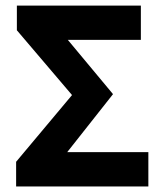

<svg xmlns="http://www.w3.org/2000/svg" viewBox="-20 -672 589 692"><path d="M38.1 0V-88.9L239.6 -329.4L40.8 -562.9V-651.8H487.7V-528.2H224.5L387.3 -332.7L222.2 -123.6H514.7V0Z"/></svg>

Font: SourceSans3VF
Style: Regular
Weight: 200
Designer: Paul D. Hunt
Foundry: Adobe
Version: Version 3.052;hotconv 1.1.0;makeotfexe 2.6.0